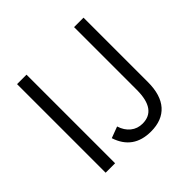

<svg xmlns="http://www.w3.org/2000/svg" viewBox="-182 -917 1121 1121"><g transform="rotate(-45 378.5 -356.5)"><path d="M101.6 0V-731.4H179.7V0ZM269.5 -117.2 339.8 -143.6Q353.5 -99.6 384.3 -74.7Q415 -49.8 457 -49.8Q572.3 -49.8 572.3 -212.9V-731.4H650.4V-200.2Q650.4 -92.8 601.1 -37.6Q551.8 17.6 459 17.6Q313.5 17.6 269.5 -117.2Z"/></g></svg>

Font: Gothic A1
Style: Regular
Weight: 400
Designer: HanYang I&C Co.,Ltd.
Foundry: HanYang I&C Co.,Ltd.
Version: Version 2.50